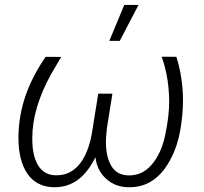

<svg xmlns="http://www.w3.org/2000/svg" viewBox="-20 -763 844 793"><path d="M431.6 -594.2H474.6L552.2 -742.7H493.2ZM168.5 -528.3C94.2 -420.4 58.1 -314.9 56.2 -199.7C56.2 -197.3 56.2 -194.8 56.2 -192.4C56.2 -131.3 68.4 -82.5 92.8 -45.9C117.7 -9.8 153.3 8.8 200.7 10.3C202.6 10.3 204.6 10.3 206.5 10.3C278.3 10.3 334 -31.2 374 -113.8C378.4 -76.7 393.6 -46.9 418.5 -24.4C443.4 -2 473.6 9.8 509.8 10.3C511.7 10.3 513.2 10.3 515.1 10.3C588.9 10.3 645.5 -29.3 686 -108.4C705.1 -145 717.8 -185.1 725.1 -227.5C731.9 -270 735.8 -309.6 735.8 -346.2C735.8 -362.8 735.4 -379.9 733.9 -397C730.5 -440.9 722.2 -484.9 708.5 -528.3L647.9 -528.8C663.1 -485.8 672.4 -441.9 676.3 -396.5C677.7 -378.9 678.7 -361.3 678.7 -344.2C678.7 -302.7 673.3 -256.8 662.6 -206.5C652.3 -156.2 633.8 -115.2 607.9 -84.5C582 -53.7 550.8 -38.6 513.7 -38.6C512.7 -38.6 512.2 -38.6 511.2 -38.6C479 -39.1 455.6 -51.8 440.4 -76.7C425.3 -101.6 417.5 -134.8 417.5 -175.8C417.5 -181.6 417.5 -187.5 418 -193.8L421.4 -232.9L444.3 -376H385.7L362.8 -232.9C345.2 -104.5 290.5 -39.1 215.3 -39.1C212.9 -39.1 210 -39.1 207.5 -39.1C151.4 -41 119.1 -86.4 113.8 -168.5C113.3 -176.3 113.3 -184.1 113.3 -191.9C113.3 -275.4 139.6 -364.7 192.9 -460L232.9 -527.8Z"/></svg>

Font: Roboto Light
Style: Italic
Weight: 300
Italic angle: -12°
Designer: Google
Version: Version 2.137; 2017